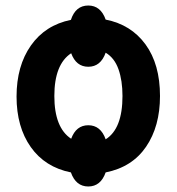

<svg xmlns="http://www.w3.org/2000/svg" viewBox="-20 -621 640 696"><path d="M300 55Q345 55 363 4Q459 -15 509.5 -89Q560 -163 560 -273Q560 -388 507.5 -460Q455 -532 363 -550Q345 -601 300 -601Q254 -601 237 -549Q144 -530 92 -456Q40 -382 40 -271Q40 -161 91.5 -88Q143 -15 237 4Q255 55 300 55ZM300 -167Q256 -167 238 -118Q177 -158 177 -273Q177 -388 238 -428Q256 -379 300 -379Q345 -379 363 -430Q395 -411 409.5 -370Q424 -329 424 -273Q424 -154 363 -116Q345 -167 300 -167Z"/></svg>

Font: Noto Sans Mono UI
Style: Bold
Weight: 700
Designer: Monotype Design team
Foundry: Monotype Imaging Inc.
Version: 1.000